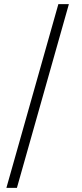

<svg xmlns="http://www.w3.org/2000/svg" viewBox="-20 -760 396 931"><path d="M62 151 314 -740H263L11 151Z"/></svg>

Font: IBM Plex Arabic Light
Style: Regular
Weight: 300
Designer: Mike Abbink, Paul van der Laan, Pieter van Rosmalen, Wael Morcos, Khajak Apelian
Foundry: Bold Monday
Version: Version 1.0